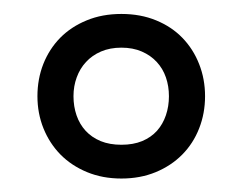

<svg xmlns="http://www.w3.org/2000/svg" viewBox="-20 -736 348 278"><path d="M34.2 -596.7Q34.2 -621.6 42.7 -643.3Q51.3 -665 67.1 -681.2Q83 -697.3 105.5 -706.5Q127.9 -715.8 155.8 -715.8Q183.6 -715.8 206.1 -706.5Q228.5 -697.3 244.1 -681.2Q259.8 -665 268.3 -643.3Q276.9 -621.6 276.9 -596.7Q276.9 -571.8 268.3 -550Q259.8 -528.3 243.9 -512.2Q228 -496.1 205.6 -486.8Q183.1 -477.5 155.8 -477.5Q128.4 -477.5 106 -486.8Q83.5 -496.1 67.6 -512.2Q51.8 -528.3 43 -550Q34.2 -571.8 34.2 -596.7ZM86.4 -596.7Q86.4 -582 90.8 -569.1Q95.2 -556.2 104 -546.6Q112.8 -537.1 125.7 -531.7Q138.7 -526.4 155.8 -526.4Q172.9 -526.4 185.8 -531.7Q198.7 -537.1 207.3 -546.6Q215.8 -556.2 220.2 -569.1Q224.6 -582 224.6 -596.7Q224.6 -611.3 220.2 -624Q215.8 -636.7 207 -646.2Q198.2 -655.8 185.3 -661.4Q172.4 -667 155.8 -667Q139.2 -667 126.2 -661.4Q113.3 -655.8 104.5 -646.2Q95.7 -636.7 91.1 -624Q86.4 -611.3 86.4 -596.7Z"/></svg>

Font: Arian AMU Serif
Style: Bold Italic
Weight: 700
Italic angle: -15°
Designer: Ruben Hakobyan (Tarumian)
Foundry: Ruben Hakobyan (Tarumian)
Version: Version 1.002